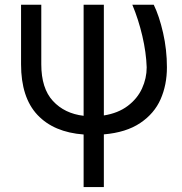

<svg xmlns="http://www.w3.org/2000/svg" viewBox="-20 -550 755 797"><path d="M151.4 -530.3V-283.2Q151.4 -183.1 199.7 -130.9Q248 -78.6 327.1 -69.3V-530.3H411.1V-70.8Q470.2 -80.1 510.3 -110.4Q550.3 -140.6 569.6 -182.9Q588.9 -225.1 588.9 -270.5Q586.9 -332 570.8 -400.9Q554.7 -469.7 529.3 -530.3H618.2Q641.1 -483.4 657 -413.6Q672.9 -343.8 672.9 -270.5Q672.9 -197.8 646.7 -138.2Q620.6 -78.6 562 -39.3Q503.4 0 411.1 7.8V226.6H327.1V8.3Q203.1 -1 135.3 -73.2Q67.4 -145.5 67.4 -283.2V-530.3Z"/></svg>

Font: WEMIX Pretendard
Style: Regular
Weight: 400
Designer: Base glyphs from Inter by Rasmus Andersson; Hangeul glyphs from Noto Sans CJK(Source Han Sans) by Jang Soo-young and Kan
Foundry: Kil Hyung-jin
Version: Version 1.000